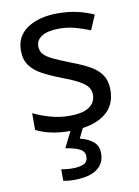

<svg xmlns="http://www.w3.org/2000/svg" viewBox="-88 -605 655 904"><g transform="rotate(-10 239.5 -153.0)"><path d="M434 -148Q434 -70 376 -30Q318 10 220 10Q164 10 123.5 1Q83 -8 52 -24V-104Q84 -88 129.5 -74.5Q175 -61 222 -61Q289 -61 319 -82.5Q349 -104 349 -140Q349 -160 338 -176Q327 -192 298.5 -208Q270 -224 217 -244Q165 -264 128 -284Q91 -304 71 -332Q51 -360 51 -404Q51 -472 106.5 -509Q162 -546 252 -546Q301 -546 343.5 -536.5Q386 -527 423 -510L393 -440Q359 -454 322 -464Q285 -474 246 -474Q192 -474 163.5 -456.5Q135 -439 135 -409Q135 -387 148 -371.5Q161 -356 191.5 -341.5Q222 -327 273 -307Q324 -288 360 -268Q396 -248 415 -219.5Q434 -191 434 -148ZM339 139Q339 187 302 213.5Q265 240 191 240Q176 240 162.5 238.5Q149 237 141 235V180Q150 182 165 183.5Q180 185 194 185Q230 185 249 175.5Q268 166 268 141Q268 115 241.5 103Q215 91 177 86L220 0H278L252 53Q288 61 313.5 81Q339 101 339 139Z"/></g></svg>

Font: Noto Sans Bamum
Style: Regular
Weight: 400
Designer: Monotype Design Team
Foundry: Monotype Imaging Inc.
Version: Version 2.001